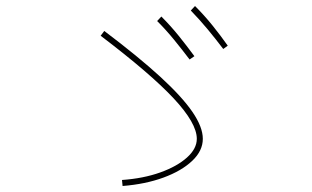

<svg xmlns="http://www.w3.org/2000/svg" viewBox="-20 -718 1040 639"><path d="M388 -99 386 -119Q457 -124 513 -144Q569 -164 602 -193.5Q635 -223 635 -256Q635 -308 558 -390.5Q481 -473 315 -599L327 -615Q441 -529 513.5 -462.5Q586 -396 620.5 -345.5Q655 -295 655 -256Q655 -216 619.5 -182.5Q584 -149 524 -127Q464 -105 388 -99ZM611 -520Q586 -553 559.5 -585.5Q533 -618 503 -648L517 -663Q548 -632 575 -598.5Q602 -565 627 -531ZM723 -555Q698 -588 671.5 -620Q645 -652 615 -683L629 -698Q660 -667 687 -633.5Q714 -600 738 -566Z"/></svg>

Font: Murecho Thin
Style: Regular
Weight: 100
Designer: Neil Summerour
Foundry: Positype
Version: Version 1.010